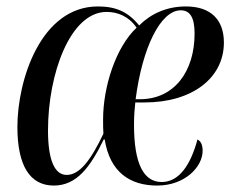

<svg xmlns="http://www.w3.org/2000/svg" viewBox="-20 -566 717 596"><path d="M147 10C218 10 260 -47 302 -133H305C321 -32 383 10 468 10C554 10 609 -48 609 -98C609 -120 601 -129 593 -133C571 -52 535 -1 482 -1C427 -1 396 -55 396 -179C396 -207 398 -231 400 -248H429C577 -248 675 -324 675 -434C675 -505 634 -546 557 -546C497 -546 448 -523 412 -487C377 -530 339 -546 284 -546C107 -546 34 -318 34 -172C34 -50 74 10 147 10ZM414 -258H401C422 -420 479 -534 541 -534C569 -534 584 -513 584 -462C584 -344 521 -258 414 -258ZM187 -23C150 -23 129 -68 129 -161C129 -337 198 -529 311 -529C346 -529 380 -515 404 -480C339 -419 300 -296 300 -195C300 -177 300 -166 301 -151C263 -71 228 -23 187 -23Z"/></svg>

Font: Noto Serif Display ExtraCondensed Medium
Style: Italic
Weight: 500
Width: 2
Italic angle: -12°
Designer: Monotype Design Team
Foundry: Monotype Imaging Inc.
Version: Version 2.009